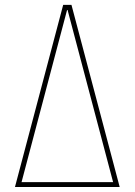

<svg xmlns="http://www.w3.org/2000/svg" viewBox="-20 -750 540 770"><path d="M251 -710H249L66.4 -19.5H433.6ZM439.5 0H60.5H49.8H40L233.4 -730.5H266.6L460 0H450.2Z"/></svg>

Font: Mgen+ 1mn thin
Style: Regular
Weight: 100
Designer: [Source Han Sans]
Ryoko NISHIZUKA  (kana & ideographs); Paul D. Hunt (Latin, Greek & Cyrillic); Wenlong ZHANG  (bopomofo
Version: Version 1.059.20150602